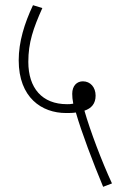

<svg xmlns="http://www.w3.org/2000/svg" viewBox="-20 -652 451 739"><path d="M377 67 411 54C372 -30 327 -149 305 -226C332 -235 348 -253 348 -284C348 -316 328 -339 299 -339C276 -339 258 -322 258 -291C258 -280 259 -268 262 -253C253 -251 245 -251 238 -251C142 -251 89 -313 89 -414C89 -488 108 -543 143 -621L107 -632C74 -562 52 -491 52 -420C52 -276 141 -217 234 -217C247 -217 260 -217 272 -219C293 -145 339 -24 377 67Z"/></svg>

Font: Noto Sans Devanagari UI ExtraCondensed ExtraLight
Style: Regular
Weight: 200
Width: 2
Designer: Jelle Bosma - Monotype Design Team
Foundry: Monotype Imaging Inc.
Version: Version 2.004